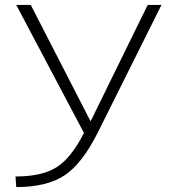

<svg xmlns="http://www.w3.org/2000/svg" viewBox="-20 -750 709 780"><path d="M105 -730 347 -259H349L580 -730H636L378 -213Q314 -85 242 -37.5Q170 10 46 10L43 -33Q151 -33 210.5 -71Q270 -109 321 -210L46 -730Z"/></svg>

Font: M PLUS 1p Light
Style: Regular
Weight: 300
Version: Version 1.061